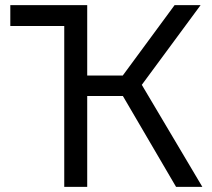

<svg xmlns="http://www.w3.org/2000/svg" viewBox="-20 -725 824 745"><path d="M663.1 0 430.7 -397.1 657.4 -705H758.3L510.9 -369.6L515.8 -420.1L765.1 0ZM229.3 0V-705H318.4V0ZM285.8 -352.6V-431.9H501.1V-352.6ZM20 -624V-705H316.4V-624Z"/></svg>

Font: TikTok Sans Light
Style: Regular
Weight: 300
Version: Version 4.000